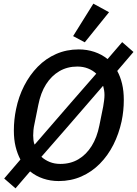

<svg xmlns="http://www.w3.org/2000/svg" viewBox="-20 -981 752 1053"><path d="M65 52 3 -2 92 -106Q75 -138 65.5 -177Q56 -216 56 -265Q56 -295 59 -324Q62 -353 68 -382Q82 -451 112.5 -510.5Q143 -570 187 -615Q231 -660 288 -685Q345 -710 412 -710Q457 -710 497.5 -696.5Q538 -683 570 -657L650 -750L712 -696L623 -592Q640 -561 649.5 -521.5Q659 -482 659 -433Q659 -403 656 -374Q653 -345 647 -316Q632 -247 602 -187.5Q572 -128 527.5 -83Q483 -38 426 -13Q369 12 302 12Q257 12 217 -1.5Q177 -15 145 -41ZM404 -616Q349 -616 305.5 -590.5Q262 -565 232.5 -518.5Q203 -472 190 -405L169 -301Q165 -284 163.5 -267.5Q162 -251 162 -238Q162 -226 163.5 -213Q165 -200 169 -189H171L371 -420L508 -577Q489 -595 462.5 -605.5Q436 -616 404 -616ZM311 -82Q367 -82 410 -107.5Q453 -133 482.5 -180Q512 -227 525 -293L546 -397Q549 -414 551 -430.5Q553 -447 553 -460Q553 -473 551 -485.5Q549 -498 546 -509H544L344 -278L207 -121Q227 -103 253 -92.5Q279 -82 311 -82ZM578 -914 445 -749 381 -783 492 -961Z"/></svg>

Font: IBM Plex Sans Medium
Style: Italic
Weight: 500
Italic angle: -11.31°
Designer: Mike Abbink, Paul van der Laan, Pieter van Rosmalen
Foundry: Bold Monday
Version: Version 3.201